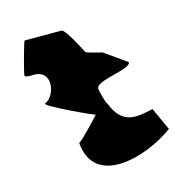

<svg xmlns="http://www.w3.org/2000/svg" viewBox="-73 -580 570 574"><g transform="rotate(-15 212.0 -293.0)"><path d="M61 -310C51 -305 199 -236 199 -239C199 -239 136 -170 129 -170C141 -27 314 -78 399 -141L367 -211C316 -200 269 -188 241 -262C237 -262 226 -306 226 -312C226 -338 335 -342 335 -365L267 -413C267 -413 217 -425 217 -428C217 -428 177 -508 165 -508H51C48 -508 23 -414 23 -407C23 -400 47 -402 51 -402C111 -402 96 -324 61 -310Z"/></g></svg>

Font: Recovery
Style: Regular
Weight: 400
Version: Version 0.27